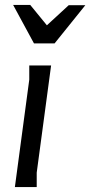

<svg xmlns="http://www.w3.org/2000/svg" viewBox="-20 -754 364 774"><path d="M128 0H40L98 -433V-490H186L128 -58ZM169 -652 257 -733H324L200 -579H117L33 -734H102Z"/></svg>

Font: Rosario
Style: Italic
Weight: 400
Italic angle: -8.05°
Designer: Hector Gatti
Foundry: Omnibus Type
Version: Version 1.201